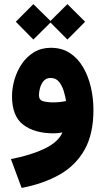

<svg xmlns="http://www.w3.org/2000/svg" viewBox="-20 -649 514 936"><path d="M142.6 -628.9 226.1 -546.9 308.6 -628.9 395 -543 308.6 -456.1 226.1 -539.1 142.6 -456.1 57.1 -543ZM435.5 -113.3Q435.5 4.4 392.1 81.3Q348.6 158.2 269.8 202.6Q190.9 247.1 85.4 267.1L33.2 126.5Q130.4 107.9 197.8 75.4Q265.1 43 284.2 -3.4Q261.7 1 241.7 1Q148.4 1 93.5 -40.8Q38.6 -82.5 38.6 -179.7Q38.6 -219.2 50.5 -260.7Q62.5 -302.2 86.2 -337.4Q109.9 -372.6 145.5 -394.3Q181.2 -416 228 -416Q281.7 -416 320.8 -390.4Q359.9 -364.7 385.3 -321Q410.6 -277.3 423.1 -223.6Q435.5 -169.9 435.5 -113.3ZM238.8 -149.9Q259.8 -149.9 276.4 -152.1Q293 -154.3 302.2 -156.2Q299.3 -175.3 291.7 -201.9Q284.2 -228.5 268.8 -248.8Q253.4 -269 227.1 -269Q205.1 -269 192.6 -254.2Q180.2 -239.3 175 -219.7Q169.9 -200.2 169.9 -185.5Q169.9 -161.1 190.4 -155.5Q210.9 -149.9 238.8 -149.9Z"/></svg>

Font: Vazirmatn UI NL Black
Style: Regular
Weight: 900
Designer: Saber Rastikerdar
Foundry: Saber Rastikerdar
Version: Version 33.003